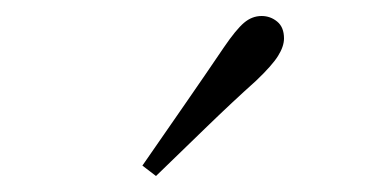

<svg xmlns="http://www.w3.org/2000/svg" viewBox="-20 -823 470 240"><path d="M158 -616Q185 -655 211 -692.5Q237 -730 260 -764Q275 -786 285 -794.5Q295 -803 307 -803Q318 -803 326.5 -796Q335 -789 335 -775Q335 -765 327.5 -753Q320 -741 300 -722Q271 -696 239.5 -665.5Q208 -635 175 -603Z"/></svg>

Font: Noto Serif JP
Style: Regular
Weight: 200
Designer: Ryoko NISHIZUKA 西塚涼子 (kana & ideographs); Frank Grießhammer (Latin, Greek & Cyrillic); Wenlong ZHANG 张文龙 (bopomofo); San
Foundry: Adobe
Version: Version 2.001;hotconv 1.1.0;makeotfexe 2.6.0